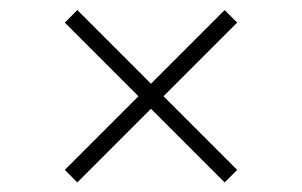

<svg xmlns="http://www.w3.org/2000/svg" viewBox="-20 -452 615 391"><path d="M112 -106 262 -256 112 -406 137.5 -431.5 287.5 -281.5 437.5 -431.5 463 -406 313 -256 463 -106 437.5 -80.5 287.5 -230.5 137.5 -80.5Z"/></svg>

Font: Newsreader 72pt Medium
Style: Regular
Weight: 500
Designer: Hugues Gentile
Foundry: Production Type
Version: Version 1.003; ttfautohint (v1.8.3)